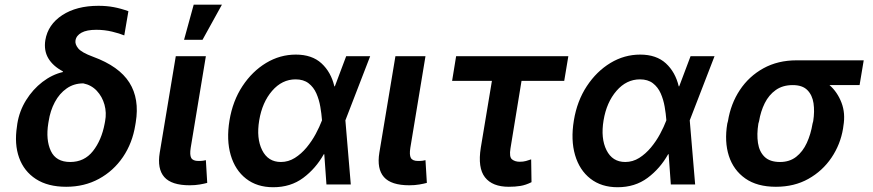

<svg xmlns="http://www.w3.org/2000/svg" viewBox="-20 -785 3713 817"><path d="M172.9 -614.3Q184.1 -680.7 244.9 -720.5Q305.7 -760.3 398.9 -760.3Q434.1 -760.3 464.1 -754.6Q494.1 -749 526.4 -737.3L508.8 -634.3Q489.3 -642.6 457 -650.4Q424.8 -658.2 389.6 -658.2Q349.1 -658.2 326.9 -646Q304.7 -633.8 301.3 -613.3Q298.3 -597.2 312.7 -579.3Q327.1 -561.5 376 -543.5Q486.8 -502.9 530.5 -433.6Q574.2 -364.3 557.6 -264.2L555.7 -252.9Q543.5 -176.3 503.2 -116.9Q462.9 -57.6 400.9 -23.9Q338.9 9.8 261.7 9.8Q183.6 9.8 132.8 -23.2Q82 -56.2 61.3 -114Q40.5 -171.9 52.2 -247.1L53.7 -258.8Q62.5 -313 91.1 -358.9Q119.6 -404.8 160.6 -436.3Q201.7 -467.8 247.6 -478.5V-481.4Q205.1 -503.9 185.5 -537.1Q166 -570.3 172.9 -614.3ZM187 -269 185.5 -260.3Q174.3 -189.9 196.3 -142.8Q218.3 -95.7 278.8 -95.7Q338.9 -95.7 375.5 -142.1Q412.1 -188.5 425.3 -258.8L427.2 -269Q434.1 -305.2 424.6 -339.6Q415 -374 391.8 -398.7Q368.7 -423.3 334.5 -430.2Q294.4 -430.2 263.7 -408.7Q232.9 -387.2 213.4 -350.6Q193.8 -314 187 -269Z M787.1 3.4Q710 3.4 679.2 -31.5Q648.4 -66.4 659.7 -135.3L728 -545.9H856L791.5 -156.2Q786.6 -126 793.7 -113Q800.8 -100.1 824.2 -100.1Q836.9 -100.1 844 -101.1Q851.1 -102.1 856 -103.5L861.8 -6.8Q849.6 -3.4 830.1 0Q810.5 3.4 787.1 3.4ZM763.2 -615.7 804.2 -765.1H924.3L841.8 -615.7Z M1142.6 11.7Q1073.7 11.7 1027.1 -24.7Q980.5 -61 961.7 -125.2Q942.9 -189.5 956.5 -272.5Q970.2 -355.5 1011.7 -418.5Q1053.2 -481.4 1112.3 -517.1Q1171.4 -552.7 1238.8 -552.7Q1307.6 -552.7 1348.1 -515.4Q1388.7 -478 1402.8 -417.5H1404.8L1453.1 -545.9H1555.2L1449.7 -272.9L1472.7 0H1369.1L1359.9 -128.9H1357.9Q1323.7 -67.9 1270.3 -28.1Q1216.8 11.7 1142.6 11.7ZM1350.1 -272.9V-274.4Q1348.1 -300.8 1343 -330.8Q1337.9 -360.8 1326.2 -387.5Q1314.5 -414.1 1293 -430.7Q1271.5 -447.3 1237.8 -447.3Q1180.2 -447.3 1137.9 -398.4Q1095.7 -349.6 1083 -272.9Q1070.3 -196.3 1095.5 -146Q1120.6 -95.7 1175.3 -95.7Q1207 -95.7 1234.6 -113Q1262.2 -130.4 1284.7 -157.5Q1307.1 -184.6 1323.5 -215.1Q1339.8 -245.6 1349.6 -271.5Z M1721.7 3.4Q1644.5 3.4 1613.8 -31.5Q1583 -66.4 1594.2 -135.3L1662.6 -545.9H1790.5L1726.1 -156.2Q1721.2 -126 1728.3 -113Q1735.4 -100.1 1758.8 -100.1Q1771.5 -100.1 1778.6 -101.1Q1785.6 -102.1 1790.5 -103.5L1796.4 -6.8Q1784.2 -3.4 1764.6 0Q1745.1 3.4 1721.7 3.4Z M2398.4 -545.9 2380.9 -440.9H2199.2L2152.3 -154.3Q2146 -117.2 2158.7 -106.9Q2171.4 -96.7 2191.4 -96.7Q2206.5 -96.7 2218 -99.9Q2229.5 -103 2240.2 -106.9L2241.7 -9.8Q2217.3 2.4 2194.8 6.1Q2172.4 9.8 2145 9.8Q2075.2 9.8 2043.7 -30.5Q2012.2 -70.8 2025.9 -156.7L2073.2 -440.9H1903.8L1920.9 -545.9Z M2607.9 11.7Q2539.1 11.7 2492.4 -24.7Q2445.8 -61 2427 -125.2Q2408.2 -189.5 2421.9 -272.5Q2435.5 -355.5 2477.1 -418.5Q2518.6 -481.4 2577.6 -517.1Q2636.7 -552.7 2704.1 -552.7Q2772.9 -552.7 2813.5 -515.4Q2854 -478 2868.2 -417.5H2870.1L2918.5 -545.9H3020.5L2915 -272.9L2938 0H2834.5L2825.2 -128.9H2823.2Q2789.1 -67.9 2735.6 -28.1Q2682.1 11.7 2607.9 11.7ZM2815.4 -272.9V-274.4Q2813.5 -300.8 2808.3 -330.8Q2803.2 -360.8 2791.5 -387.5Q2779.8 -414.1 2758.3 -430.7Q2736.8 -447.3 2703.1 -447.3Q2645.5 -447.3 2603.3 -398.4Q2561 -349.6 2548.3 -272.9Q2535.6 -196.3 2560.8 -146Q2585.9 -95.7 2640.6 -95.7Q2672.4 -95.7 2700 -113Q2727.5 -130.4 2750 -157.5Q2772.5 -184.6 2788.8 -215.1Q2805.2 -245.6 2814.9 -271.5Z M3074.7 -258.8 3077.6 -269.5Q3089.4 -343.3 3128.2 -401.9Q3167 -460.4 3228.5 -494.4Q3290 -528.3 3369.6 -528.3H3655.3L3637.7 -422.9H3509.8Q3543.5 -393.1 3560.8 -347.9Q3578.1 -302.7 3568.8 -249L3567.4 -238.3Q3556.2 -170.4 3518.1 -114Q3480 -57.6 3419.9 -23.9Q3359.9 9.8 3281.7 9.8Q3201.7 9.8 3151.4 -25.6Q3101.1 -61 3081.5 -121.6Q3062 -182.1 3074.7 -258.8ZM3210 -269.5 3207 -258.8Q3199.7 -213.9 3205.3 -176.8Q3210.9 -139.6 3233.4 -117.7Q3255.9 -95.7 3299.3 -95.7Q3339.8 -95.7 3367.9 -117.7Q3396 -139.6 3413.1 -176.8Q3430.2 -213.9 3437.5 -258.8L3440.4 -269.5Q3446.8 -311 3441.7 -345.7Q3436.5 -380.4 3415.5 -401.6Q3394.5 -422.9 3353.5 -422.9H3353Q3310.5 -422.9 3281 -401.9Q3251.5 -380.9 3234.1 -345.9Q3216.8 -311 3210 -269.5Z"/></svg>

Font: Inter Semi Bold
Style: Italic
Weight: 600
Italic angle: -9.39999°
Designer: Rasmus Andersson
Foundry: rsms
Version: Version 4.000;git-3c8e0fc